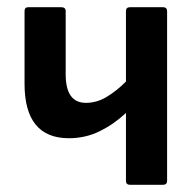

<svg xmlns="http://www.w3.org/2000/svg" viewBox="-20 -512 543 532"><path d="M340 0Q329 0 329 -11V-199Q296 -168 256.5 -148.5Q217 -129 171 -129Q48 -129 48 -280V-481Q48 -492 58 -492H150Q162 -492 162 -481V-306Q162 -227 218 -227Q248 -227 275.5 -243.5Q303 -260 329 -286V-481Q329 -492 340 -492H432Q443 -492 443 -481V-11Q443 0 432 0Z"/></svg>

Font: Sofia Sans Semi Condensed
Style: Bold
Weight: 700
Designer: Botio Nikoltchev, Ani Petrova
Foundry: lettersoup
Version: Version 4.100; ttfautohint (v1.8.4.7-5d5b)